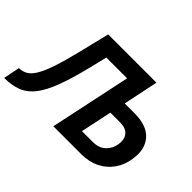

<svg xmlns="http://www.w3.org/2000/svg" viewBox="-140 -1010 1314 1314"><g transform="rotate(45 517.0 -353.0)"><path d="M-15 4 9 -115Q44 -115 72 -132Q100 -149 124.5 -191Q149 -233 173.5 -307.5Q198 -382 226 -497L278 -710H745L692 -456H788Q906 -456 960.5 -394.5Q1015 -333 999 -230Q990 -162 954 -110Q918 -58 860 -29Q802 0 726 0H457L582 -589H381L349 -458Q315 -320 281 -230.5Q247 -141 206.5 -89.5Q166 -38 112 -17Q58 4 -15 4ZM619 -115H723Q783 -115 817.5 -148Q852 -181 859 -230Q864 -259 856.5 -284.5Q849 -310 826 -326Q803 -342 760 -342H667Z"/></g></svg>

Font: Raleway
Style: Bold Italic
Weight: 700
Italic angle: -12°
Designer: Matt McInerney, Pablo Impallari, Rodrigo Fuenzalida
Foundry: Matt McInerney, Pablo Impallari, Rodrigo Fuenzalida
Version: Version 4.101;RELEASE